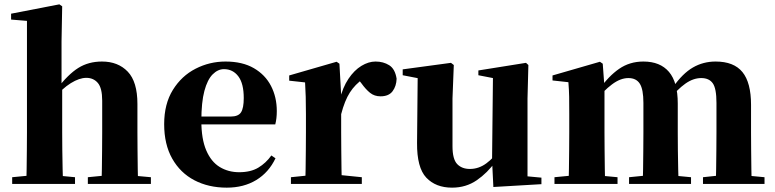

<svg xmlns="http://www.w3.org/2000/svg" viewBox="-20 -846 3562 883"><path d="M36 0V-31L140 -41H220L325 -31V0ZM101 0Q102 -26 102.5 -68.5Q103 -111 103.5 -157Q104 -203 104 -238V-750L31 -756V-783L253 -826L266 -817L263 -656V-459L266 -445V-238Q266 -203 266.5 -157Q267 -111 268 -68.5Q269 -26 270 0ZM384 0V-31L486 -41H564L674 -31V0ZM446 0Q448 -26 448.5 -68Q449 -110 449.5 -156Q450 -202 450 -238V-383Q450 -441 430 -464.5Q410 -488 377 -488Q345 -488 305.5 -463.5Q266 -439 225 -390L191 -437H242Q293 -504 340 -533.5Q387 -563 449 -563Q523 -563 567.5 -516.5Q612 -470 612 -368V-238Q612 -202 612.5 -156Q613 -110 613.5 -68Q614 -26 615 0Z M1023 17Q939 17 874 -17Q809 -51 772 -116.5Q735 -182 735 -275Q735 -368 775 -432.5Q815 -497 879.5 -530Q944 -563 1017 -563Q1095 -563 1147.5 -532.5Q1200 -502 1226.5 -450.5Q1253 -399 1253 -335Q1253 -301 1246 -274H804V-310H1041Q1076 -310 1088.5 -329.5Q1101 -349 1101 -395Q1101 -462 1076 -495Q1051 -528 1010 -528Q982 -528 958 -504Q934 -480 920 -428Q906 -376 906 -290Q906 -207 928.5 -154.5Q951 -102 990.5 -78Q1030 -54 1080 -54Q1133 -54 1168 -75Q1203 -96 1228 -131L1247 -118Q1216 -53 1158.5 -18Q1101 17 1023 17Z M1318 0V-31L1425 -42H1535L1644 -31V0ZM1383 0Q1385 -26 1385.5 -68.5Q1386 -111 1386.5 -157Q1387 -203 1387 -238V-321Q1387 -371 1386 -401Q1385 -431 1383 -467L1310 -475V-499L1528 -562L1541 -553L1549 -409V-408V-238Q1549 -203 1549.5 -157Q1550 -111 1550.5 -68.5Q1551 -26 1552 0ZM1549 -321 1510 -386H1542Q1556 -444 1582.5 -483.5Q1609 -523 1642 -543Q1675 -563 1707 -563Q1743 -563 1770 -546Q1797 -529 1804 -484Q1803 -450 1785.5 -426.5Q1768 -403 1730 -403Q1702 -403 1682 -419Q1662 -435 1642 -463L1619 -492L1651 -484Q1613 -458 1589 -420.5Q1565 -383 1549 -321Z M2059 17Q1984 17 1940.5 -29Q1897 -75 1898 -189L1901 -505L1935 -480L1832 -500V-527L2054 -557L2067 -547L2061 -393V-174Q2061 -114 2082.5 -91.5Q2104 -69 2141 -69Q2182 -69 2217 -95Q2252 -121 2278 -160L2317 -103H2259Q2222 -51 2172.5 -17Q2123 17 2059 17ZM2249 14 2243 -107V-110L2247 -487L2180 -500V-522L2399 -557L2410 -547L2406 -393V-35L2470 -29V1Z M2530 0V-31L2634 -41H2713L2820 -31V0ZM2594 0Q2596 -26 2596.5 -68.5Q2597 -111 2597.5 -157Q2598 -203 2598 -238V-322Q2598 -371 2597.5 -401Q2597 -431 2594 -468L2521 -476V-499L2739 -562L2752 -553L2760 -444V-441V-238Q2760 -203 2760.5 -157Q2761 -111 2761.5 -68.5Q2762 -26 2763 0ZM2873 0V-31L2973 -41H3053L3158 -31V0ZM2935 0Q2937 -26 2937.5 -68Q2938 -110 2938.5 -156Q2939 -202 2939 -238V-373Q2939 -435 2922.5 -461Q2906 -487 2870 -487Q2833 -487 2794 -457.5Q2755 -428 2721 -384L2718 -436H2737Q2779 -496 2827.5 -529.5Q2876 -563 2939 -563Q3016 -563 3056.5 -515.5Q3097 -468 3097 -370V-238Q3097 -202 3097.5 -156Q3098 -110 3099 -68Q3100 -26 3101 0ZM3213 0V-31L3307 -41H3390L3496 -31V0ZM3272 0Q3273 -26 3273.5 -68Q3274 -110 3274.5 -156Q3275 -202 3275 -238V-373Q3275 -439 3258 -463Q3241 -487 3205 -487Q3168 -487 3131.5 -461Q3095 -435 3056 -386L3051 -445H3075Q3119 -508 3166.5 -535.5Q3214 -563 3271 -563Q3355 -563 3394.5 -514.5Q3434 -466 3434 -364V-238Q3434 -202 3434.5 -156Q3435 -110 3435.5 -68Q3436 -26 3437 0Z"/></svg>

Font: Noto Serif JP Black
Style: Regular
Weight: 900
Designer: Ryoko NISHIZUKA 西塚涼子 (kana & ideographs); Frank Grießhammer (Latin, Greek & Cyrillic); Wenlong ZHANG 张文龙 (bopomofo); San
Foundry: Adobe
Version: Version 2.003-H1;hotconv 1.1.1;makeotfexe 2.6.0